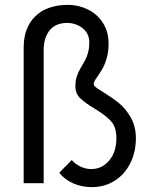

<svg xmlns="http://www.w3.org/2000/svg" viewBox="-20 -751 608 787"><path d="M223 -43 274 -95Q290 -77 311.5 -67.5Q333 -58 354 -58Q398 -58 427.5 -93Q457 -128 457 -184Q457 -228 437 -252Q417 -276 369 -305Q329 -329 309 -348Q289 -367 289 -398Q289 -420 294.5 -437Q300 -454 312 -475Q315 -481 324.5 -496.5Q334 -512 340 -532Q346 -552 346 -577Q346 -614 318.5 -635.5Q291 -657 255 -657Q208 -657 183.5 -626.5Q159 -596 159 -546V0H77V-556Q77 -638 125 -684.5Q173 -731 259 -731Q302 -731 340.5 -712Q379 -693 402 -657Q425 -621 425 -573Q425 -537 417 -511Q409 -485 402.5 -473.5Q396 -462 378 -435Q372 -427 368 -419.5Q364 -412 364 -406Q364 -401 371 -395Q378 -389 388.5 -382.5Q399 -376 402 -374Q441 -350 468 -328Q495 -306 516 -269.5Q537 -233 537 -184Q537 -129 514.5 -83Q492 -37 450.5 -10.5Q409 16 356 16Q316 16 281 1Q246 -14 223 -43Z"/></svg>

Font: Bellota
Style: Bold
Weight: 700
Designer: Kemie Guaida
Foundry: Kemie Guaida
Version: Version 4.001